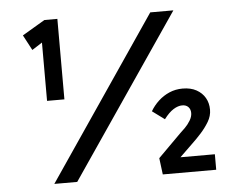

<svg xmlns="http://www.w3.org/2000/svg" viewBox="-51 -767 1011 827"><g transform="rotate(-5 455.0 -353.5)"><path d="M151 -359V-633L157 -615L107 -583L72 -649L170 -707H226V-359H189Q180 -359 171 -359Q162 -359 151 -359ZM151 0 627 -700H727L250 0ZM620 0 611 -71 710 -170Q719 -178 732 -191Q745 -204 755 -220.5Q765 -237 765 -253Q765 -269 755.5 -279Q746 -289 729 -289Q711 -289 691 -276.5Q671 -264 650 -236L597 -275Q611 -299 632 -318.5Q653 -338 679.5 -349.5Q706 -361 737 -361Q772 -361 796.5 -347.5Q821 -334 834 -311.5Q847 -289 847 -260Q847 -233 832 -208Q817 -183 797 -161Q777 -139 760 -123L693 -58L697 -67H851V0Z"/></g></svg>

Font: Lexend Exa
Style: Regular
Weight: 400
Designer: Bonnie Shaver-Troup, Thomas Jockin
Foundry: Lexend
Version: Version 1.007